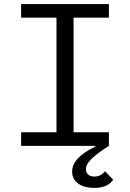

<svg xmlns="http://www.w3.org/2000/svg" viewBox="-20 -718 640 945"><path d="M84 0H449L450 3C375 39 335 79 335 127C335 180 383 207 444 207C494 207 524 188 537 166L497 125C484 141 467 151 445 151C424 151 403 142 403 114C403 94 413 65 516 0V-67H342V-631H516V-698H84V-631H258V-67H84Z"/></svg>

Font: IBM Plex Mono
Style: Regular
Weight: 400
Monospace: yes
Designer: Mike Abbink, Paul van der Laan, Pieter van Rosmalen
Foundry: Bold Monday
Version: Version 2.004